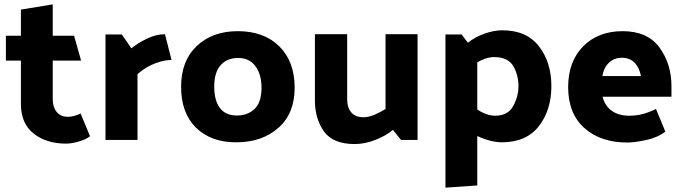

<svg xmlns="http://www.w3.org/2000/svg" viewBox="-20 -642 3137 881"><path d="M283 17Q193 17 134.5 -29Q76 -75 76 -164V-364H7V-478H76V-598L222 -622V-478H320L352 -364H222V-186Q222 -151 240 -128.5Q258 -106 292 -106Q305 -106 320 -110Q335 -114 350 -121L393 -17Q376 -3 343 7Q310 17 283 17Z M737 -485 767 -367Q733 -367 691 -351Q649 -335 611 -302V0H464V-484H539L583 -420Q613 -445 655 -465Q697 -485 737 -485Z M1071 -499Q1191 -499 1261.5 -429.5Q1332 -360 1332 -239Q1332 -121 1257 -55Q1182 11 1064 11Q948 11 879.5 -56Q811 -123 811 -244Q811 -363 883 -431Q955 -499 1071 -499ZM1066 -112Q1117 -112 1148.5 -142.5Q1180 -173 1180 -239Q1180 -301 1152 -338.5Q1124 -376 1073 -376Q1022 -376 992.5 -343Q963 -310 963 -245Q963 -181 989 -146.5Q1015 -112 1066 -112Z M1608 19Q1508 19 1466.5 -39Q1425 -97 1425 -181V-485H1573V-187Q1573 -147 1592.5 -125.5Q1612 -104 1648 -104Q1671 -104 1698.5 -115.5Q1726 -127 1749 -142V-485H1896V0H1820L1783 -46Q1751 -19 1702.5 0Q1654 19 1608 19Z M2359 -246Q2359 -298 2335 -339Q2311 -380 2247 -380Q2227 -380 2207 -373Q2187 -366 2170 -356V-140Q2188 -127 2210 -119Q2232 -111 2252 -111Q2311 -111 2335 -155.5Q2359 -200 2359 -246ZM2024 -484H2098L2127 -446Q2161 -473 2204 -488Q2247 -503 2285 -503Q2396 -503 2453 -429.5Q2510 -356 2510 -247Q2510 -137 2452.5 -63Q2395 11 2282 11Q2257 11 2227 3Q2197 -5 2170 -18V209L2024 219Z M2837 -499Q2951 -499 3006 -424Q3061 -349 3061 -246V-198H2745Q2755 -157 2786.5 -134Q2818 -111 2867 -111Q2900 -111 2928.5 -118.5Q2957 -126 2990 -142L3033 -38Q2996 -10 2943 1Q2890 12 2859 12Q2736 12 2661.5 -54.5Q2587 -121 2587 -242Q2587 -360 2656 -429.5Q2725 -499 2837 -499ZM2833 -377Q2799 -377 2775 -355Q2751 -333 2744 -293H2921Q2914 -331 2892 -354Q2870 -377 2833 -377Z"/></svg>

Font: Palanquin Dark Medium
Style: Regular
Weight: 500
Designer: Pria Ravichandran
Version: Version 1.001